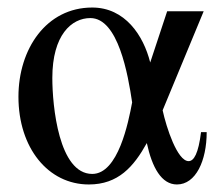

<svg xmlns="http://www.w3.org/2000/svg" viewBox="-20 -480 583 510"><path d="M331 -208C321 -155 294 -18 225 -18C136 -18 119 -199 119 -273C119 -387 170 -432 220 -432C294 -432 320 -282 331 -208ZM514 -129C507 -72 495 -52 481 -52C451 -52 422 -141 412 -187L521 -450H424L379 -314C361 -386 312 -460 225 -460C103 -460 29 -350 29 -223C29 -87 108 10 216 10C294 10 335 -37 370 -100C384 -35 409 10 450 10C500 10 529 -53 529 -129Z"/></svg>

Font: XITS Math
Style: Regular
Weight: 400
Designer: MicroPress Inc., with final additions and corrections provided by Coen Hoffman, Elsevier (retired)
Version: Version 1.302